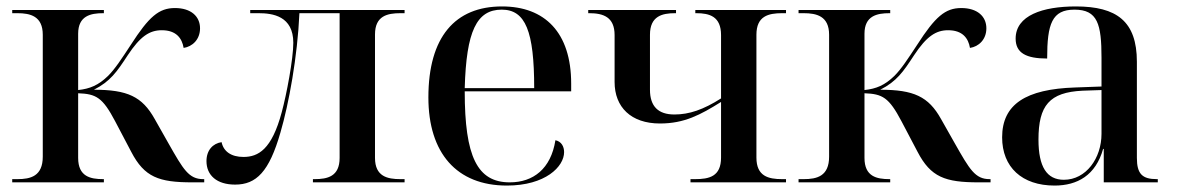

<svg xmlns="http://www.w3.org/2000/svg" viewBox="-20 -567 3660 597"><path d="M18 0H303V-10H301C261 -10 223 -18 223 -76V-277C279 -275 299 -264 338 -190L388 -95C429 -16 474 0 578 0H615V-10H612C567 -10 550 -40 504 -121L461 -197C422 -267 376 -288 272 -288C323 -314 343 -343 377 -395C416 -454 445 -473 483 -473C528 -473 546 -448 551 -418C578 -422 602 -444 602 -479C602 -516 574 -542 524 -542C474 -542 443 -515 387 -428C358 -384 338 -353 316 -331C286 -302 260 -291 223 -287V-462C223 -518 262 -526 301 -526H303V-536H18V-526H34C74 -526 113 -517 113 -459V-80C113 -19 75 -10 34 -10H18Z M711 7C777 7 817 -33 852 -155C878 -244 905 -390 911 -526H1036V-76C1036 -18 998 -10 958 -10H953V0H1238V-10H1225C1185 -10 1146 -18 1146 -76V-460C1146 -518 1185 -526 1225 -526H1238V-536H758V-526H784C828 -526 892 -517 892 -434C892 -384 871 -273 856 -218C825 -102 783 -79 737 -79C699 -79 675 -96 669 -125C642 -121 622 -100 622 -66C622 -22 654 7 711 7Z M1556 10C1676 10 1734 -49 1734 -94C1734 -111 1726 -127 1707 -131C1693 -42 1638 0 1565 0C1464 0 1425 -80 1425 -283H1756V-307C1756 -466 1674 -547 1541 -547C1395 -547 1312 -452 1312 -264C1312 -91 1400 10 1556 10ZM1641 -293H1425C1430 -470 1462 -537 1540 -537C1614 -537 1641 -470 1641 -293Z M2127 0H2424V-10H2412C2369 -10 2332 -19 2332 -77V-459C2332 -517 2369 -526 2412 -526H2424V-536H2142V-526H2145C2186 -526 2222 -516 2222 -458V-261C2167 -226 2123 -211 2077 -211C2027 -211 2001 -236 2001 -288V-459C2001 -517 2039 -526 2079 -526H2082V-536H1809V-526H1812C1856 -526 1891 -514 1891 -458V-312C1891 -234 1942 -183 2032 -183C2108 -183 2158 -210 2222 -250V-77C2222 -18 2185 -10 2141 -10H2127Z M2463 0H2748V-10H2746C2706 -10 2668 -18 2668 -76V-277C2724 -275 2744 -264 2783 -190L2833 -95C2874 -16 2919 0 3023 0H3060V-10H3057C3012 -10 2995 -40 2949 -121L2906 -197C2867 -267 2821 -288 2717 -288C2768 -314 2788 -343 2822 -395C2861 -454 2890 -473 2928 -473C2973 -473 2991 -448 2996 -418C3023 -422 3047 -444 3047 -479C3047 -516 3019 -542 2969 -542C2919 -542 2888 -515 2832 -428C2803 -384 2783 -353 2761 -331C2731 -302 2705 -291 2668 -287V-462C2668 -518 2707 -526 2746 -526H2748V-536H2463V-526H2479C2519 -526 2558 -517 2558 -459V-80C2558 -19 2520 -10 2479 -10H2463Z M3259 10C3330 10 3387 -22 3410 -104H3412V0H3580V-10H3577C3532 -10 3515 -26 3515 -76V-375C3515 -501 3452 -547 3325 -547C3222 -547 3138 -519 3138 -447C3138 -402 3171 -385 3236 -385C3236 -493 3251 -537 3321 -537C3393 -537 3405 -492 3405 -387V-298L3323 -295C3170 -290 3096 -243 3096 -140C3096 -47 3158 10 3259 10ZM3288 -8C3235 -8 3209 -48 3209 -133C3209 -239 3243 -280 3346 -285L3405 -287V-151C3405 -75 3357 -8 3288 -8Z"/></svg>

Font: Noto Serif Display Medium
Style: Regular
Weight: 500
Designer: Monotype Design Team
Foundry: Monotype Imaging Inc.
Version: Version 2.009